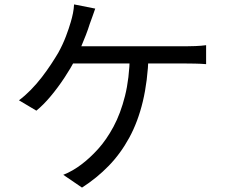

<svg xmlns="http://www.w3.org/2000/svg" viewBox="-20 -812 1040 871"><path d="M412 -773Q406 -756 399.5 -737.5Q393 -719 387 -703Q380 -680 369.5 -653Q359 -626 347 -597.5Q335 -569 321 -541Q301 -503 272 -459Q243 -415 210 -375.5Q177 -336 145 -310L66 -357Q93 -377 119.5 -404Q146 -431 169.5 -461.5Q193 -492 212 -521Q231 -550 244 -572Q265 -610 279 -647Q293 -684 301 -712Q307 -732 311 -752Q315 -772 316 -792ZM287 -602Q300 -602 333 -602Q366 -602 411 -602Q456 -602 507 -602Q558 -602 609 -602Q660 -602 704.5 -602Q749 -602 779.5 -602Q810 -602 821 -602Q840 -602 866.5 -603Q893 -604 915 -607V-521Q891 -523 864.5 -523.5Q838 -524 821 -524Q808 -524 769 -524Q730 -524 674.5 -524Q619 -524 557.5 -524Q496 -524 438.5 -524Q381 -524 338 -524Q295 -524 277 -524ZM654 -559Q650 -444 628 -352Q606 -260 566.5 -187.5Q527 -115 473 -59.5Q419 -4 352 39L267 -19Q288 -27 309.5 -39.5Q331 -52 348 -65Q387 -94 425 -136Q463 -178 495 -237.5Q527 -297 547 -376.5Q567 -456 569 -560Z"/></svg>

Font: Noto Sans SC Thin
Style: Regular
Weight: 400
Version: Version 2.004-H2;hotconv 1.0.118;makeotfexe 2.5.65603